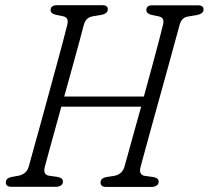

<svg xmlns="http://www.w3.org/2000/svg" viewBox="-20 -720 805 740"><path d="M153 -78Q148.5 -61 153 -53Q157.5 -45 167 -43L203 -38Q223 -33.5 222.5 -20Q222.5 -10 214.5 -5Q206.5 0 195.5 0H24Q2.5 0 2.5 -17Q2.5 -33.5 24.5 -38L50 -42.5Q82.5 -48.5 91 -78.5Q94.5 -92.5 105.5 -131.5Q116.5 -170.5 131.5 -225Q146.5 -279.5 163 -340Q179.5 -400.5 195 -457.5Q210.5 -514.5 222.5 -559.2Q234.5 -604 239.5 -625.5Q242.5 -637.5 239.2 -646Q236 -654.5 222.5 -657.5L195.5 -663Q174.5 -668 175 -681.5Q175.5 -700 200.5 -700H374.5Q395.5 -700 395.5 -684Q395.5 -667.5 370 -662.5L336.5 -657Q322 -654 314.5 -646Q307 -638 303 -624Q297.5 -602.5 285.8 -559.2Q274 -516 258.8 -460.8Q243.5 -405.5 227.5 -348H534.5Q550.5 -406 565.5 -461.5Q580.5 -517 592 -560.5Q603.5 -604 608.5 -625.5Q611.5 -637 608.2 -645.5Q605 -654 591.5 -657L564.5 -662.5Q543.5 -668 544 -681.5Q544.5 -699.5 566 -699.5H743.5Q765 -699.5 764.5 -682.5Q764 -667 739 -662L705.5 -656.5Q691 -654 683.5 -645.8Q676 -637.5 672 -623.5Q666 -601.5 653.8 -556.8Q641.5 -512 625.8 -454.5Q610 -397 593.2 -336.8Q576.5 -276.5 561.5 -222.2Q546.5 -168 536 -129.2Q525.5 -90.5 522 -77.5Q517.5 -60.5 522 -52.5Q526.5 -44.5 536 -42.5L572 -37.5Q592 -33 591.5 -19.5Q591.5 -10 583.5 -4.8Q575.5 0.5 564.5 0.5H389Q367.5 0.5 367.5 -16.5Q367.5 -33 389.5 -37.5L419 -42Q451.5 -47.5 460 -78.5Q463.5 -91 473 -125.2Q482.5 -159.5 495.8 -207.5Q509 -255.5 524 -309H216.5Q201.5 -255 188.2 -206.8Q175 -158.5 165.5 -124.2Q156 -90 153 -78Z"/></svg>

Font: Fraunces 144pt S100 Light
Style: Italic
Weight: 300
Italic angle: -16°
Version: Version 1.000; ttfautohint (v1.8.3)